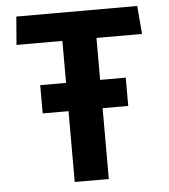

<svg xmlns="http://www.w3.org/2000/svg" viewBox="-52 -777 725 825"><g transform="rotate(-5 310.0 -365.0)"><path d="M125.5 -305.5H237V0H384V-305.5H494.5V-427.5H384V-608.5H580.5L570.5 -730H49L39 -608.5H237V-427.5H125.5Z"/></g></svg>

Font: Monaspace Argon
Style: Bold
Weight: 700
Designer: Riley Cran & the Lettermatic Team
Foundry: Lettermatic
Version: Version 1.000 (Monaspace Argon)